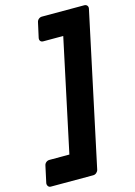

<svg xmlns="http://www.w3.org/2000/svg" viewBox="-204 -847 760 1078"><g transform="rotate(-15 176.0 -308.5)"><path d="M397 -776Q408 -776 414 -769Q420 -762 418 -751L229 134Q227 144 218.5 151.5Q210 159 199 159H-47Q-57 159 -62.5 151.5Q-68 144 -67 134L-46 37Q-44 26 -35.5 19Q-27 12 -16 12H100L239 -640H123Q112 -640 106.5 -647Q101 -654 103 -665L122 -751Q124 -762 132.5 -769Q141 -776 151 -776Z"/></g></svg>

Font: Rubik
Style: Bold Italic
Weight: 700
Italic angle: -12°
Designer: Hubert and Fischer
Foundry: Hubert and Fischer
Version: Version 2.300;gftools[0.9.30]